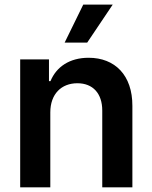

<svg xmlns="http://www.w3.org/2000/svg" viewBox="-20 -799 650 819"><path d="M255.7 -617.2H351.9L460.9 -779.5H335.2ZM66.1 0H194.6V-319.6C194.6 -398.4 242.2 -443.9 310 -443.9C376.4 -443.9 416.2 -400.2 416.2 -327.4V0H544.7V-347.3C545.1 -478 470.5 -552.6 358 -552.6C276.3 -552.6 220.2 -513.5 195.3 -452.8H188.9V-545.5H66.1Z"/></svg>

Font: TID UI Semi Bold
Style: Regular
Weight: 600
Designer: The TID Project Authors
Foundry: Bakken & Bæck
Version: Version 1.001;hotconv 1.0.109;makeotfexe 2.5.65596